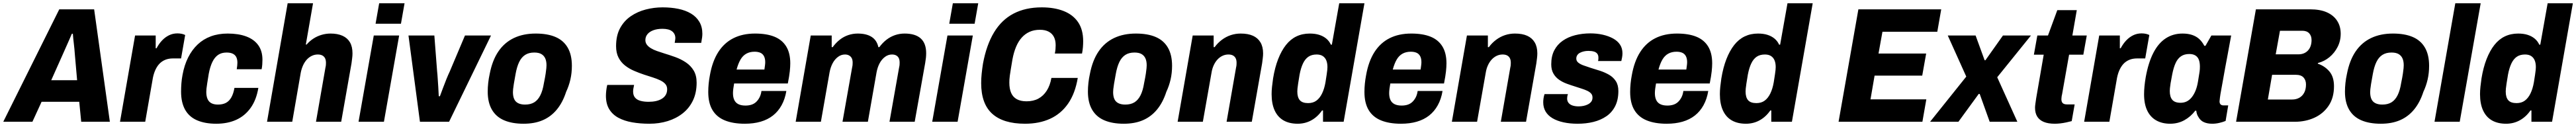

<svg xmlns="http://www.w3.org/2000/svg" viewBox="-59 -744 15735 776"><path d="M-39 0 303 -687H516L612 0H437L425 -122H195L139 0ZM254 -254H412L398 -414Q397 -429 395.5 -445Q394 -461 392 -477Q390 -493 388.5 -508.5Q387 -524 386 -538H380Q372 -519 362 -496.5Q352 -474 342.5 -452.5Q333 -431 325 -413Z M674 0 766 -527H892V-449H897Q912 -477 931 -497Q950 -517 973.5 -528.5Q997 -540 1025 -540Q1040 -540 1052.5 -537Q1065 -534 1072 -530L1047 -387H998Q970 -387 949 -378Q928 -369 913 -352.5Q898 -336 887.5 -311Q877 -286 872 -252L828 0Z M1262 12Q1193 12 1144.5 -9Q1096 -30 1071.5 -74Q1047 -118 1047 -184Q1047 -209 1049 -235Q1051 -261 1056 -287Q1067 -347 1090.5 -393.5Q1114 -440 1148.5 -472.5Q1183 -505 1229 -522Q1275 -539 1332 -539Q1397 -539 1444.5 -521.5Q1492 -504 1518 -468.5Q1544 -433 1544 -379Q1544 -366 1543 -351Q1542 -336 1539 -321H1387Q1389 -333 1390 -343Q1391 -353 1391 -361Q1391 -382 1384 -395.5Q1377 -409 1362.5 -416Q1348 -423 1325 -423Q1294 -423 1273 -408.5Q1252 -394 1238 -365Q1224 -336 1216 -293Q1210 -255 1206.5 -234Q1203 -213 1202 -201.5Q1201 -190 1201 -182Q1201 -157 1208.5 -139.5Q1216 -122 1232 -113.5Q1248 -105 1272 -105Q1301 -105 1321 -115.5Q1341 -126 1354 -149Q1367 -172 1373 -207H1519Q1507 -134 1472 -85Q1437 -36 1384 -12Q1331 12 1262 12Z M1572 0 1698 -724H1853L1809 -472H1814Q1832 -493 1855 -508Q1878 -523 1905 -531Q1932 -539 1960 -539Q2003 -539 2033 -525.5Q2063 -512 2078.5 -485.5Q2094 -459 2094 -418Q2094 -404 2092 -388.5Q2090 -373 2088 -357L2025 0H1871L1929 -332Q1931 -340 1931.5 -347Q1932 -354 1932 -360Q1932 -377 1926.5 -388Q1921 -399 1910 -405Q1899 -411 1882 -411Q1863 -411 1846 -403Q1829 -395 1815.5 -380.5Q1802 -366 1792.5 -345.5Q1783 -325 1778 -300L1726 0Z M2235 -599 2257 -724H2412L2390 -599ZM2131 0 2224 -527H2379L2286 0Z M2506 0 2436 -527H2594L2611 -307Q2613 -290 2614.5 -264.5Q2616 -239 2618 -211.5Q2620 -184 2621 -156H2628Q2637 -180 2647 -207Q2657 -234 2667.5 -260Q2678 -286 2688 -307L2781 -527H2940L2684 0Z M3139 12Q3069 12 3020 -9Q2971 -30 2945.5 -74Q2920 -118 2920 -184Q2920 -210 2923 -237.5Q2926 -265 2932 -292Q2948 -375 2985 -429.5Q3022 -484 3079.5 -511.5Q3137 -539 3213 -539Q3285 -539 3334 -518Q3383 -497 3408.5 -453Q3434 -409 3434 -342Q3434 -298 3425 -258.5Q3416 -219 3399 -183Q3378 -118 3342 -74.5Q3306 -31 3256 -9.5Q3206 12 3139 12ZM3148 -105Q3182 -105 3204.5 -119Q3227 -133 3241.5 -162Q3256 -191 3263 -235Q3271 -274 3274 -295Q3277 -316 3278 -327Q3279 -338 3279 -345Q3279 -371 3271 -388Q3263 -405 3247 -414Q3231 -423 3204 -423Q3171 -423 3148.5 -408.5Q3126 -394 3112 -365Q3098 -336 3090 -291Q3083 -253 3079.5 -231.5Q3076 -210 3075 -199Q3074 -188 3074 -181Q3074 -156 3081.5 -139Q3089 -122 3106 -113.5Q3123 -105 3148 -105Z M3908 12Q3851 12 3802.5 3.5Q3754 -5 3718 -24.5Q3682 -44 3662 -77Q3642 -110 3642 -159Q3642 -173 3644 -190.5Q3646 -208 3650 -225H3814Q3811 -212 3809.5 -202Q3808 -192 3808 -185Q3808 -162 3819.5 -148Q3831 -134 3852.5 -128Q3874 -122 3903 -122Q3927 -122 3947.5 -126.5Q3968 -131 3983.5 -140.5Q3999 -150 4007.5 -164.5Q4016 -179 4016 -199Q4016 -218 4004.5 -231Q3993 -244 3973 -253.5Q3953 -263 3928 -271Q3903 -279 3875 -288Q3845 -298 3814.5 -311Q3784 -324 3759 -343.5Q3734 -363 3719 -392Q3704 -421 3704 -462Q3704 -527 3728.5 -572Q3753 -617 3794 -645Q3835 -673 3885.5 -686Q3936 -699 3988 -699Q4040 -699 4084 -690Q4128 -681 4161 -661.5Q4194 -642 4212.5 -611Q4231 -580 4231 -538Q4231 -528 4229.5 -515.5Q4228 -503 4224 -482H4062Q4064 -494 4065 -500.5Q4066 -507 4066 -511Q4066 -537 4046.5 -552.5Q4027 -568 3987 -568Q3956 -568 3932.5 -559.5Q3909 -551 3896 -535.5Q3883 -520 3883 -499Q3883 -483 3892 -471Q3901 -459 3916.5 -449.5Q3932 -440 3953 -432.5Q3974 -425 3997 -418Q4030 -408 4065 -395.5Q4100 -383 4130 -363Q4160 -343 4178 -313Q4196 -283 4196 -239Q4196 -177 4173.5 -130Q4151 -83 4111 -51.5Q4071 -20 4019 -4Q3967 12 3908 12Z M4490 12Q4418 12 4368 -8.5Q4318 -29 4292.5 -72Q4267 -115 4267 -182Q4267 -207 4269.5 -232.5Q4272 -258 4277 -284Q4292 -369 4328 -425.5Q4364 -482 4420.5 -510.5Q4477 -539 4553 -539Q4623 -539 4670.5 -520Q4718 -501 4743 -460.5Q4768 -420 4768 -357Q4768 -336 4765 -307.5Q4762 -279 4753 -234H4425Q4422 -217 4420 -202Q4418 -187 4418 -175Q4418 -150 4426 -133Q4434 -116 4451 -107.5Q4468 -99 4494 -99Q4515 -99 4531.5 -104.5Q4548 -110 4560 -121.5Q4572 -133 4580.5 -149.5Q4589 -166 4592 -188H4744Q4736 -139 4715 -101Q4694 -63 4662 -38Q4630 -13 4587 -0.5Q4544 12 4490 12ZM4440 -319H4610Q4612 -333 4613.5 -344.5Q4615 -356 4615 -364Q4615 -386 4607.5 -400.5Q4600 -415 4585.5 -421.5Q4571 -428 4550 -428Q4521 -428 4499.5 -416Q4478 -404 4464 -380Q4450 -356 4440 -319Z M4801 0 4893 -527H5021V-456H5027Q5047 -483 5070.5 -501.5Q5094 -520 5122 -529.5Q5150 -539 5180 -539Q5233 -539 5265 -518.5Q5297 -498 5306 -456H5312Q5332 -483 5356 -501.5Q5380 -520 5408 -529.5Q5436 -539 5466 -539Q5532 -539 5565 -509Q5598 -479 5598 -419Q5598 -405 5596.5 -390.5Q5595 -376 5592 -359L5528 0H5374L5433 -333Q5435 -341 5435.5 -348Q5436 -355 5436 -361Q5436 -378 5431 -388.5Q5426 -399 5415.5 -405Q5405 -411 5389 -411Q5366 -411 5346.5 -396.5Q5327 -382 5314 -358Q5301 -334 5295 -302L5242 0H5087L5146 -333Q5148 -341 5148.5 -348Q5149 -355 5149 -361Q5149 -378 5143.5 -388.5Q5138 -399 5127.5 -405Q5117 -411 5102 -411Q5079 -411 5059.5 -396.5Q5040 -382 5027 -358Q5014 -334 5008 -302L4955 0Z M5739 -599 5761 -724H5916L5894 -599ZM5635 0 5728 -527H5883L5790 0Z M6202 12Q6069 12 6001.5 -49Q5934 -110 5934 -236Q5934 -264 5937 -293.5Q5940 -323 5945 -355Q5966 -469 6012.5 -546Q6059 -623 6132 -661Q6205 -699 6304 -699Q6381 -699 6438 -676.5Q6495 -654 6526 -608.5Q6557 -563 6557 -492Q6557 -475 6555.5 -456Q6554 -437 6550 -417H6384Q6387 -431 6388 -444Q6389 -457 6389 -468Q6389 -498 6378 -519Q6367 -540 6345.5 -551Q6324 -562 6293 -562Q6257 -562 6229.5 -549.5Q6202 -537 6181.5 -514Q6161 -491 6147 -457.5Q6133 -424 6125 -381Q6119 -345 6115 -321Q6111 -297 6109 -282Q6107 -267 6106.5 -257.5Q6106 -248 6106 -239Q6106 -202 6117 -176.5Q6128 -151 6151.5 -138Q6175 -125 6211 -125Q6253 -125 6283.5 -141.5Q6314 -158 6334.5 -190Q6355 -222 6363 -268H6524Q6508 -173 6465 -111Q6422 -49 6355.5 -18.5Q6289 12 6202 12Z M6805 12Q6735 12 6686 -9Q6637 -30 6611.5 -74Q6586 -118 6586 -184Q6586 -210 6589 -237.5Q6592 -265 6598 -292Q6614 -375 6651 -429.5Q6688 -484 6745.5 -511.5Q6803 -539 6879 -539Q6951 -539 7000 -518Q7049 -497 7074.5 -453Q7100 -409 7100 -342Q7100 -298 7091 -258.5Q7082 -219 7065 -183Q7044 -118 7008 -74.5Q6972 -31 6922 -9.5Q6872 12 6805 12ZM6814 -105Q6848 -105 6870.5 -119Q6893 -133 6907.5 -162Q6922 -191 6929 -235Q6937 -274 6940 -295Q6943 -316 6944 -327Q6945 -338 6945 -345Q6945 -371 6937 -388Q6929 -405 6913 -414Q6897 -423 6870 -423Q6837 -423 6814.5 -408.5Q6792 -394 6778 -365Q6764 -336 6756 -291Q6749 -253 6745.5 -231.5Q6742 -210 6741 -199Q6740 -188 6740 -181Q6740 -156 6747.5 -139Q6755 -122 6772 -113.5Q6789 -105 6814 -105Z M7134 0 7226 -527H7354V-456H7360Q7379 -482 7404.5 -501Q7430 -520 7459 -529.5Q7488 -539 7519 -539Q7564 -539 7594 -525.5Q7624 -512 7640 -485Q7656 -458 7656 -418Q7656 -404 7654 -388.5Q7652 -373 7650 -357L7587 0H7433L7491 -332Q7493 -340 7493.5 -347Q7494 -354 7494 -360Q7494 -377 7488.5 -388Q7483 -399 7472 -405Q7461 -411 7444 -411Q7425 -411 7408 -403Q7391 -395 7377.5 -380.5Q7364 -366 7354.5 -345.5Q7345 -325 7341 -300L7288 0Z M7867 12Q7816 12 7780.5 -8.5Q7745 -29 7726.5 -69.5Q7708 -110 7708 -169Q7708 -190 7710.5 -214Q7713 -238 7717 -265Q7728 -332 7748 -383Q7768 -434 7795.5 -469Q7823 -504 7859.5 -521.5Q7896 -539 7941 -539Q7974 -539 7999 -531Q8024 -523 8042 -508Q8060 -493 8070 -471H8076L8121 -724H8275L8148 0H8022V-69H8016Q7989 -30 7951 -9Q7913 12 7867 12ZM7931 -114Q7961 -114 7981.5 -129Q8002 -144 8016 -172.5Q8030 -201 8037 -241Q8042 -272 8044.5 -289.5Q8047 -307 8048 -316.5Q8049 -326 8049 -334Q8049 -358 8042 -375Q8035 -392 8020.5 -401.5Q8006 -411 7983 -411Q7953 -411 7933 -397.5Q7913 -384 7900 -357Q7887 -330 7879 -289Q7873 -253 7870 -233.5Q7867 -214 7866 -203Q7865 -192 7865 -185Q7865 -149 7880.5 -131.5Q7896 -114 7931 -114Z M8498 12Q8426 12 8376 -8.5Q8326 -29 8300.5 -72Q8275 -115 8275 -182Q8275 -207 8277.5 -232.5Q8280 -258 8285 -284Q8300 -369 8336 -425.5Q8372 -482 8428.5 -510.5Q8485 -539 8561 -539Q8631 -539 8678.5 -520Q8726 -501 8751 -460.5Q8776 -420 8776 -357Q8776 -336 8773 -307.5Q8770 -279 8761 -234H8433Q8430 -217 8428 -202Q8426 -187 8426 -175Q8426 -150 8434 -133Q8442 -116 8459 -107.5Q8476 -99 8502 -99Q8523 -99 8539.5 -104.5Q8556 -110 8568 -121.5Q8580 -133 8588.5 -149.5Q8597 -166 8600 -188H8752Q8744 -139 8723 -101Q8702 -63 8670 -38Q8638 -13 8595 -0.5Q8552 12 8498 12ZM8448 -319H8618Q8620 -333 8621.5 -344.5Q8623 -356 8623 -364Q8623 -386 8615.5 -400.5Q8608 -415 8593.5 -421.5Q8579 -428 8558 -428Q8529 -428 8507.5 -416Q8486 -404 8472 -380Q8458 -356 8448 -319Z M8809 0 8901 -527H9029V-456H9035Q9054 -482 9079.5 -501Q9105 -520 9134 -529.5Q9163 -539 9194 -539Q9239 -539 9269 -525.5Q9299 -512 9315 -485Q9331 -458 9331 -418Q9331 -404 9329 -388.5Q9327 -373 9325 -357L9262 0H9108L9166 -332Q9168 -340 9168.5 -347Q9169 -354 9169 -360Q9169 -377 9163.5 -388Q9158 -399 9147 -405Q9136 -411 9119 -411Q9100 -411 9083 -403Q9066 -395 9052.5 -380.5Q9039 -366 9029.5 -345.5Q9020 -325 9016 -300L8963 0Z M9577 12Q9530 12 9491 3.5Q9452 -5 9424 -21.5Q9396 -38 9381.5 -62.5Q9367 -87 9367 -119Q9367 -131 9369 -144Q9371 -157 9375 -169H9518Q9515 -161 9514 -154Q9513 -147 9513 -142Q9513 -126 9522 -115Q9531 -104 9547 -99Q9563 -94 9583 -94Q9598 -94 9613 -97Q9628 -100 9640.5 -106.5Q9653 -113 9660.5 -123Q9668 -133 9668 -148Q9668 -163 9659.5 -172.5Q9651 -182 9636.5 -189Q9622 -196 9603 -202Q9584 -208 9563 -215Q9537 -223 9511 -232.5Q9485 -242 9463.5 -257Q9442 -272 9429 -295Q9416 -318 9416 -351Q9416 -401 9434.5 -436.5Q9453 -472 9486 -495Q9519 -518 9562.5 -529Q9606 -540 9655 -540Q9695 -540 9730.5 -532Q9766 -524 9793.5 -509Q9821 -494 9836 -471.5Q9851 -449 9851 -418Q9851 -406 9848.5 -392.5Q9846 -379 9844 -371H9702Q9704 -381 9704 -385.5Q9704 -390 9704 -393Q9704 -407 9697 -416Q9690 -425 9676.5 -429Q9663 -433 9643 -433Q9628 -433 9615 -430Q9602 -427 9591.5 -421.5Q9581 -416 9575 -407Q9569 -398 9569 -386Q9569 -371 9581.5 -361Q9594 -351 9614 -344Q9634 -337 9658 -329Q9685 -321 9714 -311.5Q9743 -302 9768.5 -287.5Q9794 -273 9810 -249Q9826 -225 9826 -188Q9826 -134 9806.5 -95.5Q9787 -57 9752.5 -33.5Q9718 -10 9673.5 1Q9629 12 9577 12Z M10121 12Q10049 12 9999 -8.5Q9949 -29 9923.5 -72Q9898 -115 9898 -182Q9898 -207 9900.5 -232.5Q9903 -258 9908 -284Q9923 -369 9959 -425.5Q9995 -482 10051.5 -510.5Q10108 -539 10184 -539Q10254 -539 10301.5 -520Q10349 -501 10374 -460.5Q10399 -420 10399 -357Q10399 -336 10396 -307.5Q10393 -279 10384 -234H10056Q10053 -217 10051 -202Q10049 -187 10049 -175Q10049 -150 10057 -133Q10065 -116 10082 -107.5Q10099 -99 10125 -99Q10146 -99 10162.5 -104.5Q10179 -110 10191 -121.5Q10203 -133 10211.5 -149.5Q10220 -166 10223 -188H10375Q10367 -139 10346 -101Q10325 -63 10293 -38Q10261 -13 10218 -0.5Q10175 12 10121 12ZM10071 -319H10241Q10243 -333 10244.5 -344.5Q10246 -356 10246 -364Q10246 -386 10238.5 -400.5Q10231 -415 10216.5 -421.5Q10202 -428 10181 -428Q10152 -428 10130.5 -416Q10109 -404 10095 -380Q10081 -356 10071 -319Z M10605 12Q10554 12 10518.5 -8.5Q10483 -29 10464.5 -69.5Q10446 -110 10446 -169Q10446 -190 10448.5 -214Q10451 -238 10455 -265Q10466 -332 10486 -383Q10506 -434 10533.5 -469Q10561 -504 10597.5 -521.5Q10634 -539 10679 -539Q10712 -539 10737 -531Q10762 -523 10780 -508Q10798 -493 10808 -471H10814L10859 -724H11013L10886 0H10760V-69H10754Q10727 -30 10689 -9Q10651 12 10605 12ZM10669 -114Q10699 -114 10719.5 -129Q10740 -144 10754 -172.5Q10768 -201 10775 -241Q10780 -272 10782.5 -289.5Q10785 -307 10786 -316.5Q10787 -326 10787 -334Q10787 -358 10780 -375Q10773 -392 10758.5 -401.5Q10744 -411 10721 -411Q10691 -411 10671 -397.5Q10651 -384 10638 -357Q10625 -330 10617 -289Q10611 -253 10608 -233.5Q10605 -214 10604 -203Q10603 -192 10603 -185Q10603 -149 10618.5 -131.5Q10634 -114 10669 -114Z M11171 0 11292 -687H11798L11774 -550H11439L11415 -417H11706L11682 -282H11391L11366 -137H11707L11683 0Z M11730 0 11951 -276 11838 -527H12008L12063 -376H12068L12175 -527H12346L12140 -272L12263 0H12094L12033 -170H12027L11903 0Z M12492 12Q12451 12 12424.5 1Q12398 -10 12384.5 -31.5Q12371 -53 12371 -86Q12371 -95 12373 -109Q12375 -123 12378 -144L12424 -410H12364L12385 -527H12450L12507 -682H12626L12599 -527H12687L12666 -410H12579L12536 -167Q12534 -160 12533 -151Q12532 -142 12532 -138Q12532 -122 12540 -114Q12548 -106 12567 -106H12613L12595 -4Q12580 0 12561.5 4Q12543 8 12525 10Q12507 12 12492 12Z M12671 0 12763 -527H12889V-449H12894Q12909 -477 12928 -497Q12947 -517 12970.5 -528.5Q12994 -540 13022 -540Q13037 -540 13049.5 -537Q13062 -534 13069 -530L13044 -387H12995Q12967 -387 12946 -378Q12925 -369 12910 -352.5Q12895 -336 12884.5 -311Q12874 -286 12869 -252L12825 0Z M13196 12Q13147 12 13111 -8.5Q13075 -29 13056 -69Q13037 -109 13037 -168Q13037 -191 13039.5 -217Q13042 -243 13047 -272Q13063 -361 13093.5 -420.5Q13124 -480 13169 -509.5Q13214 -539 13272 -539Q13305 -539 13330.5 -530.5Q13356 -522 13374 -505.5Q13392 -489 13405 -464H13412L13448 -527H13569L13545 -397Q13539 -366 13532.5 -330.5Q13526 -295 13520 -260.5Q13514 -226 13508.5 -197Q13503 -168 13500.5 -148.5Q13498 -129 13498 -125Q13498 -112 13504.5 -106Q13511 -100 13522 -100H13551L13535 -5Q13518 2 13496.5 7Q13475 12 13453 12Q13424 12 13402.5 2.5Q13381 -7 13369 -29Q13364 -36 13360.5 -46Q13357 -56 13356 -67L13350 -68Q13322 -31 13283 -9.5Q13244 12 13196 12ZM13260 -116Q13281 -116 13298 -124.5Q13315 -133 13328.5 -150Q13342 -167 13351.5 -190.5Q13361 -214 13366 -244Q13371 -276 13374 -293.5Q13377 -311 13377.5 -321Q13378 -331 13378 -337Q13378 -362 13371.5 -379Q13365 -396 13350.5 -405Q13336 -414 13313 -414Q13283 -414 13262.5 -400Q13242 -386 13229.5 -358.5Q13217 -331 13209 -290Q13202 -255 13199 -235.5Q13196 -216 13195 -205.5Q13194 -195 13194 -188Q13194 -152 13209.5 -134Q13225 -116 13260 -116Z M13599 0 13720 -687H14051Q14113 -687 14154 -668.5Q14195 -650 14216.5 -616.5Q14238 -583 14238 -538Q14238 -494 14219 -457Q14200 -420 14169 -394.5Q14138 -369 14099 -359L14098 -355Q14140 -341 14168.5 -308Q14197 -275 14197 -217Q14197 -146 14164 -97.5Q14131 -49 14077 -24.5Q14023 0 13958 0ZM13793 -136H13942Q13966 -136 13985 -146.5Q14004 -157 14015 -177.5Q14026 -198 14026 -228Q14026 -254 14011 -270.5Q13996 -287 13963 -287H13819ZM13841 -412H13979Q13999 -412 14014 -418.5Q14029 -425 14039.5 -437Q14050 -449 14055 -465Q14060 -481 14060 -499Q14060 -525 14045.5 -540.5Q14031 -556 14004 -556H13867Z M14483 12Q14413 12 14364 -9Q14315 -30 14289.5 -74Q14264 -118 14264 -184Q14264 -210 14267 -237.5Q14270 -265 14276 -292Q14292 -375 14329 -429.5Q14366 -484 14423.5 -511.5Q14481 -539 14557 -539Q14629 -539 14678 -518Q14727 -497 14752.5 -453Q14778 -409 14778 -342Q14778 -298 14769 -258.5Q14760 -219 14743 -183Q14722 -118 14686 -74.5Q14650 -31 14600 -9.5Q14550 12 14483 12ZM14492 -105Q14526 -105 14548.5 -119Q14571 -133 14585.5 -162Q14600 -191 14607 -235Q14615 -274 14618 -295Q14621 -316 14622 -327Q14623 -338 14623 -345Q14623 -371 14615 -388Q14607 -405 14591 -414Q14575 -423 14548 -423Q14515 -423 14492.5 -408.5Q14470 -394 14456 -365Q14442 -336 14434 -291Q14427 -253 14423.5 -231.5Q14420 -210 14419 -199Q14418 -188 14418 -181Q14418 -156 14425.5 -139Q14433 -122 14450 -113.5Q14467 -105 14492 -105Z M14811 0 14938 -724H15093L14965 0Z M15248 12Q15197 12 15161.5 -8.5Q15126 -29 15107.5 -69.5Q15089 -110 15089 -169Q15089 -190 15091.5 -214Q15094 -238 15098 -265Q15109 -332 15129 -383Q15149 -434 15176.5 -469Q15204 -504 15240.5 -521.5Q15277 -539 15322 -539Q15355 -539 15380 -531Q15405 -523 15423 -508Q15441 -493 15451 -471H15457L15502 -724H15656L15529 0H15403V-69H15397Q15370 -30 15332 -9Q15294 12 15248 12ZM15312 -114Q15342 -114 15362.5 -129Q15383 -144 15397 -172.5Q15411 -201 15418 -241Q15423 -272 15425.5 -289.5Q15428 -307 15429 -316.5Q15430 -326 15430 -334Q15430 -358 15423 -375Q15416 -392 15401.5 -401.5Q15387 -411 15364 -411Q15334 -411 15314 -397.5Q15294 -384 15281 -357Q15268 -330 15260 -289Q15254 -253 15251 -233.5Q15248 -214 15247 -203Q15246 -192 15246 -185Q15246 -149 15261.5 -131.5Q15277 -114 15312 -114Z"/></svg>

Font: Archivo SemiCondensed ExtraBold
Style: Italic
Weight: 800
Width: 4
Italic angle: -10°
Designer: Hector Gatti
Foundry: Omnibus-Type
Version: Version 2.001